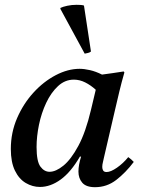

<svg xmlns="http://www.w3.org/2000/svg" viewBox="-20 -766 591 798"><path d="M146 11Q115 11 87 -5.5Q59 -22 42 -57Q25 -92 25 -147Q25 -215 51 -275Q77 -335 119 -381Q161 -427 211.5 -453.5Q262 -480 311 -480Q330 -480 354 -474.5Q378 -469 404 -456Q425 -459 447.5 -462Q470 -465 494 -469L497 -465Q485 -423 476 -385.5Q467 -348 458 -309L412 -111Q411 -104 408 -93Q405 -82 405 -72Q405 -63 409 -57Q413 -51 423 -51Q440 -51 466 -69Q492 -87 513 -113Q526 -104 536 -93Q502 -48 463 -18Q424 12 375 12Q338 12 322 -6.5Q306 -25 306 -53Q306 -80 317 -115H312Q275 -51 232.5 -20Q190 11 146 11ZM378 -393Q357 -412 334 -423.5Q311 -435 287 -435Q250 -435 221 -408Q192 -381 172 -338.5Q152 -296 142 -247.5Q132 -199 132 -155Q132 -95 148 -73.5Q164 -52 186 -52Q212 -52 243.5 -77.5Q275 -103 305.5 -159.5Q336 -216 358 -309ZM231 -729V-733Q241 -738 259.5 -742Q278 -746 298 -746Q306 -746 314.5 -745.5Q323 -745 329 -743L358 -552Q354 -548 346 -546Q338 -544 332 -543Z"/></svg>

Font: Castoro
Style: Italic
Weight: 400
Italic angle: -11°
Designer: John Hudson with Paul Hanslow, assisted by Kaja Sojewska.
Foundry: Tiro Typeworks Ltd.
Version: Version 2.04